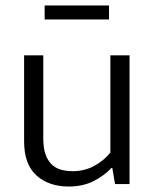

<svg xmlns="http://www.w3.org/2000/svg" viewBox="-20 -672 561 701"><path d="M383 -470H453V0H400L390 -59H387Q361 -31 322 -11Q283 9 231 9Q158 9 113 -31.5Q68 -72 68 -156V-470H138V-167Q138 -132 146 -109Q154 -86 168.5 -72Q183 -58 202.5 -52.5Q222 -47 245 -47Q288 -47 323.5 -66Q359 -85 383 -115ZM378 -652V-601H143V-652Z"/></svg>

Font: Ek Mukta Light
Style: Regular
Weight: 300
Designer: Girish Dalvi and Yashodeep Gholap
Foundry: Ek Type
Version: Version 2.538;PS 1.002;hotconv 16.6.51;makeotf.lib2.5.65220;